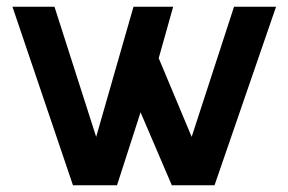

<svg xmlns="http://www.w3.org/2000/svg" viewBox="-20 -551 857 571"><path d="M17 -531H142L266 -144L377 -531H495L452 -378L550 -144L676 -531H801L618 0H491L398 -217L328 0H197Z"/></svg>

Font: Exo
Style: DemiBold
Weight: 600
Designer: Natanael Gama
Version: Version 1.00